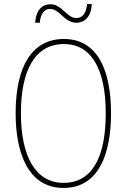

<svg xmlns="http://www.w3.org/2000/svg" viewBox="-20 -916 624 946"><path d="M153 -804H176C180 -854 203 -872 227 -872C274 -872 297 -804 356 -804C397 -804 430 -834 432 -896H409C405 -848 384 -827 356 -827C309 -827 286 -895 228 -895C188 -895 158 -868 153 -804ZM527 -358C527 -576 457 -724 295 -724C141 -724 57 -594 57 -358C57 -164 118 10 293 10C467 10 527 -158 527 -358ZM83 -358C83 -569 152 -699 295 -699C430 -699 501 -576 501 -358C501 -141 434 -15 293 -15C155 -15 83 -146 83 -358Z"/></svg>

Font: Noto Sans Armenian Condensed Thin
Style: Regular
Weight: 100
Width: 3
Designer: Monotype Design Team
Foundry: Monotype Imaging Inc.
Version: Version 2.008